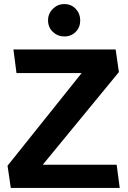

<svg xmlns="http://www.w3.org/2000/svg" viewBox="-20 -923 627 943"><path d="M374 -823Q374 -789 352 -766.5Q330 -744 296 -744Q263 -744 239.5 -766.5Q216 -789 216 -823Q216 -856 239.5 -879.5Q263 -903 296 -903Q330 -903 352 -879.5Q374 -856 374 -823ZM564 -569 190 -114H553L568 0H33L17 -109L381 -564H61L46 -680H548Z"/></svg>

Font: Palanquin Dark Medium
Style: Regular
Weight: 500
Designer: Pria Ravichandran
Version: Version 1.001